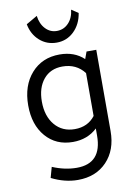

<svg xmlns="http://www.w3.org/2000/svg" viewBox="-102 -796 774 1089"><g transform="rotate(-10 285.0 -252.0)"><path d="M274 -561Q217 -561 176 -597.5Q135 -634 124 -693L188 -730Q194 -683 221 -654.5Q248 -626 286 -626Q326 -626 353.5 -655Q381 -684 386 -731L425 -705Q415 -641 373.5 -601Q332 -561 274 -561ZM267 10Q170 10 111 -58Q52 -126 52 -238Q52 -352 114 -422Q176 -492 277 -492Q362 -492 416 -441L431 -482H487V-14Q487 95 424 161Q361 227 257 227Q182 227 106 189L123 128Q194 158 263 158Q407 158 407 -2V-43Q351 10 267 10ZM132 -246Q132 -162 175 -111Q218 -60 290 -60Q365 -60 407 -115V-362Q361 -422 281 -422Q212 -422 172 -374Q132 -326 132 -246Z"/></g></svg>

Font: Cantarell
Style: Regular
Weight: 400
Designer: Dave Crossland, Nikolaus Waxweiler, Florian Fecher, Jacques Le Bailly, Eben Sorkin, Alexei Vanyashin, Alexios Zavras, Em
Version: Version 0.303